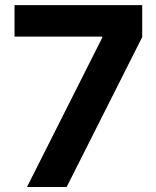

<svg xmlns="http://www.w3.org/2000/svg" viewBox="-20 -748 624 768"><path d="M87.9 0 388.7 -596.7V-601.6H38.1V-727.5H548.8V-599.6L246.6 0Z"/></svg>

Font: Konkhmer Sleokchher
Style: Regular
Weight: 400
Designer: Suon May Sophanith
Version: Version 1.000; ttfautohint (v1.8.4.7-5d5b);gftools[0.9.23]